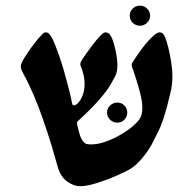

<svg xmlns="http://www.w3.org/2000/svg" viewBox="-20 -641 688 677"><path d="M262.2 15.6Q240.2 15.6 216.6 -1.2Q192.9 -18.1 183.1 -54.2Q172.9 -91.3 161.4 -129.4Q149.9 -167.5 129.4 -226.6Q116.2 -264.6 99.1 -304.9Q82 -345.2 63 -379.9Q59.6 -385.7 56.4 -393.3Q53.2 -400.9 53.2 -406.7Q53.2 -410.6 54.9 -415.5Q56.6 -420.4 58.6 -424.3Q65.4 -437 77.4 -454.8Q89.4 -472.7 102.8 -490Q116.2 -507.3 127 -518.1Q130.4 -521.5 133.1 -524.2Q135.7 -526.9 141.1 -526.9Q147.5 -526.9 151.4 -523.2Q155.3 -519.5 160.2 -512.7Q165 -505.9 173.3 -485.4Q181.6 -464.8 190.4 -439.2Q199.2 -413.6 205.6 -391.1Q215.3 -356.9 222.9 -326.7Q230.5 -296.4 233.9 -278.3Q233.9 -277.8 235.1 -273.7Q236.3 -269.5 239.7 -269.5Q252.9 -269.5 265.6 -292.2Q278.3 -314.9 278.3 -344.7Q278.3 -362.3 274.4 -377.7Q270.5 -393.1 267.1 -401.9Q263.2 -409.7 263.2 -414.1Q263.2 -419.4 265.1 -422.6Q267.1 -425.8 269.5 -430.7Q283.7 -452.1 301.8 -476.6Q319.8 -501 336.9 -518.1Q339.4 -520.5 343.3 -523.7Q347.2 -526.9 351.6 -526.9Q363.8 -526.9 370.1 -515.1Q376 -506.8 381.3 -487.8Q386.7 -468.8 390.4 -448.2Q394 -427.7 394 -414.1Q394 -387.2 386.5 -372.8Q378.9 -358.4 371.6 -345.7Q357.9 -321.3 328.4 -287.8Q298.8 -254.4 260.7 -219.7Q260.3 -219.2 255.9 -215.6Q251.5 -211.9 251.5 -208Q251.5 -203.6 252 -201.2Q255.4 -188 259.3 -173.1Q263.2 -158.2 267.1 -151.4Q272.5 -142.1 278.3 -137Q284.2 -131.8 301.3 -131.8Q325.7 -131.8 353.3 -141.8Q380.9 -151.9 404.3 -165.5Q427.7 -179.2 439.9 -189Q460 -205.1 470.9 -219.5Q481.9 -233.9 481.9 -260.7Q481.9 -281.7 474.6 -311Q467.3 -340.3 459.2 -364.7Q451.2 -389.2 449.2 -395Q444.3 -406.2 444.3 -412.1Q444.3 -417.5 447.3 -420.9Q458.5 -439.5 480 -468.8Q501.5 -498 527.8 -521Q530.3 -522.9 534.9 -524.9Q539.6 -526.9 542.5 -526.9Q550.8 -526.9 555.2 -521.5Q559.6 -516.1 562 -510.3Q567.4 -497.6 573.5 -473.1Q579.6 -448.7 583.7 -421.6Q587.9 -394.5 587.9 -373.5Q587.9 -342.3 581.5 -315.9Q575.2 -289.6 570.3 -270.5Q554.7 -210.4 537.8 -177Q521 -143.6 513.7 -129.4Q502.9 -109.4 481.9 -84Q460.9 -58.6 439.5 -45.4Q422.9 -35.6 389.6 -21Q356.4 -6.3 321.3 4.6Q286.1 15.6 262.2 15.6ZM393.6 -208.5Q378.9 -208.5 368.2 -219Q357.4 -229.5 357.4 -243.7Q357.4 -258.8 368.2 -269Q378.9 -279.3 393.6 -279.3Q408.7 -279.3 418.7 -269Q428.7 -258.8 428.7 -243.7Q428.7 -229.5 418.7 -219Q408.7 -208.5 393.6 -208.5ZM473.6 -550.3Q458.5 -550.3 448 -560.5Q437.5 -570.8 437.5 -585.4Q437.5 -600.6 448 -610.8Q458.5 -621.1 473.6 -621.1Q487.8 -621.1 498.5 -610.8Q509.3 -600.6 509.3 -585.4Q509.3 -570.8 498.5 -560.5Q487.8 -550.3 473.6 -550.3Z"/></svg>

Font: David Libre
Style: Bold
Weight: 700
Designer: Ismar David, J. Victor Gaultney, Annie Olsen and Meir Sadan
Foundry: Monotype Imaging Inc. & SIL International
Version: Version 1.100; ttfautohint (v1.8.4.7-5d5b)